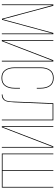

<svg xmlns="http://www.w3.org/2000/svg" viewBox="910 -1655 750 2610"><g transform="rotate(90 1285.0 -350.0)"><path d="M435 -690 249 -2H235L50 -690V0H40V-700H58L242 -13L428 -700H445V0H435Z M806 -690 540 0H525V-700H535V-13L640 -287L799 -700H816V0H806Z M1184 -528V-475H1174V-528Q1174 -602 1142 -648.5Q1110 -695 1040 -695Q970 -695 938 -648.5Q906 -602 906 -528V-172Q906 -98 938 -51.5Q970 -5 1040 -5Q1110 -5 1142 -51.5Q1174 -98 1174 -172V-246H1184V-172Q1184 -94 1149 -44.5Q1114 5 1040 5Q966 5 931 -44.5Q896 -94 896 -172V-528Q896 -606 931 -655.5Q966 -705 1040 -705Q1114 -705 1149 -655.5Q1184 -606 1184 -528Z M1606 -690H1393L1371 -168Q1367 -82 1354 -53Q1333 -1 1269 1H1264V-9Q1292 -9 1311 -20Q1330 -31 1339 -43Q1348 -55 1353.5 -83Q1359 -111 1359.5 -123.5Q1360 -136 1361 -169L1383 -700H1616V0H1606Z M1977 -690 1711 0H1696V-700H1706V-13L1811 -287L1970 -700H1987V0H1977Z M2067 -700H2077V-10H2294V-700H2304V-10H2520V-700H2530V0H2067Z"/></g></svg>

Font: Bebas Neue Thin
Style: Regular
Weight: 200
Designer: Ryoichi Tsunekawa
Foundry: Ryoichi Tsunekawa
Version: Version 1.003;PS 001.003;hotconv 1.0.70;makeotf.lib2.5.58329